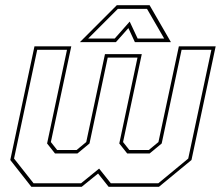

<svg xmlns="http://www.w3.org/2000/svg" viewBox="-20 -718 849 738"><path d="M112.5 -540H254L175.5 -172L199.5 -141.5H274.5L311.5 -172L383.5 -510H525L453 -172L477 -141.5H552L589 -172L667.5 -540H809L716 -103L591 0H397.5L357 -51L294 0H100.5L19.5 -103ZM123 -526.5 34 -108.5 109 -13.5H291.5L361 -70L406 -13.5H588.5L703.5 -108.5L792.5 -526.5H678L601.5 -166.5L555 -128H469L438.5 -166.5L508.5 -496.5H394L324 -166.5L277.5 -128H191.5L161 -166.5L237.5 -526.5ZM429 -698H555L637 -556H498.5L473.5 -610L425.5 -556H287ZM433 -684 319 -570H421L478.5 -635L509 -570H611L545 -684Z"/></svg>

Font: Tourney Thin
Style: Italic
Weight: 100
Italic angle: -12°
Designer: Tyler Finck
Foundry: Etcetera Type Co
Version: Version 1.015